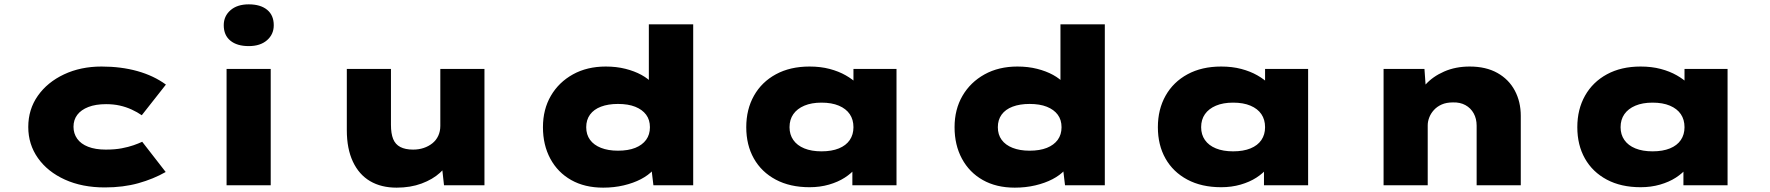

<svg xmlns="http://www.w3.org/2000/svg" viewBox="-20 -852 8138 883"><path d="M462 10Q358 10 278.5 -26Q199 -62 154.5 -125Q110 -188 110 -268Q110 -349 154 -411.5Q198 -474 274.5 -510Q351 -546 447 -546Q537 -546 612 -525Q687 -504 743 -463L632 -322Q612 -336 586 -348Q560 -360 531 -366.5Q502 -373 468 -373Q420 -373 386.5 -360Q353 -347 335.5 -324Q318 -301 318 -269Q318 -238 335 -214Q352 -190 385.5 -177Q419 -164 466 -164Q509 -164 540 -170Q571 -176 594 -184Q617 -192 634 -200L742 -61Q686 -29 616.5 -9.5Q547 10 462 10Z M1022 0V-535H1225V0ZM1124 -640Q1070 -640 1039.5 -665Q1009 -690 1009 -736Q1009 -778 1040 -805Q1071 -832 1124 -832Q1178 -832 1208.5 -807Q1239 -782 1239 -736Q1239 -694 1208 -667Q1177 -640 1124 -640Z M1804 11Q1733 11 1682 -19Q1631 -49 1603 -108.5Q1575 -168 1575 -253V-535H1778V-278Q1778 -238 1788 -213Q1798 -188 1821 -176Q1844 -164 1880 -164Q1906 -164 1928.5 -171.5Q1951 -179 1968.5 -193Q1986 -207 1995.5 -227.5Q2005 -248 2005 -273V-535H2208V0H2022L2010 -108L2048 -120Q2037 -88 2003.5 -57.5Q1970 -27 1919 -8Q1868 11 1804 11Z M2754 11Q2669 11 2607 -24Q2545 -59 2511 -122Q2477 -185 2477 -267Q2477 -349 2513.5 -411.5Q2550 -474 2615 -510Q2680 -546 2766 -546Q2815 -546 2856.5 -535.5Q2898 -525 2930 -507.5Q2962 -490 2982.5 -466.5Q3003 -443 3009 -418L2964 -404V-740H3168V0H2985L2969 -134L3010 -119Q3005 -93 2983.5 -69.5Q2962 -46 2927.5 -28Q2893 -10 2848.5 0.5Q2804 11 2754 11ZM2822 -159Q2869 -159 2901.5 -172Q2934 -185 2951.5 -209Q2969 -233 2969 -267Q2969 -301 2951.5 -324.5Q2934 -348 2901.5 -361Q2869 -374 2822 -374Q2777 -374 2744 -361.5Q2711 -349 2693.5 -325Q2676 -301 2676 -267Q2676 -233 2693.5 -209Q2711 -185 2744 -172Q2777 -159 2822 -159Z M3703 9Q3613 9 3547.5 -26Q3482 -61 3447 -123Q3412 -185 3412 -267Q3412 -349 3447.5 -412Q3483 -475 3548.5 -510.5Q3614 -546 3703 -546Q3754 -546 3795.5 -535Q3837 -524 3869.5 -505.5Q3902 -487 3923 -465.5Q3944 -444 3952 -424L3905 -417V-535H4103V0H3900V-147L3942 -131Q3937 -105 3916.5 -80Q3896 -55 3865 -35Q3834 -15 3792.5 -3Q3751 9 3703 9ZM3758 -156Q3805 -156 3838 -169.5Q3871 -183 3888 -208Q3905 -233 3905 -267Q3905 -302 3888 -327Q3871 -352 3838 -366Q3805 -380 3758 -380Q3712 -380 3679 -366Q3646 -352 3628.5 -327Q3611 -302 3611 -267Q3611 -233 3628.5 -208Q3646 -183 3679 -169.5Q3712 -156 3758 -156Z M4647 11Q4562 11 4500 -24Q4438 -59 4404 -122Q4370 -185 4370 -267Q4370 -349 4406.5 -411.5Q4443 -474 4508 -510Q4573 -546 4659 -546Q4708 -546 4749.5 -535.5Q4791 -525 4823 -507.5Q4855 -490 4875.5 -466.5Q4896 -443 4902 -418L4857 -404V-740H5061V0H4878L4862 -134L4903 -119Q4898 -93 4876.5 -69.5Q4855 -46 4820.5 -28Q4786 -10 4741.5 0.5Q4697 11 4647 11ZM4715 -159Q4762 -159 4794.5 -172Q4827 -185 4844.5 -209Q4862 -233 4862 -267Q4862 -301 4844.5 -324.5Q4827 -348 4794.5 -361Q4762 -374 4715 -374Q4670 -374 4637 -361.5Q4604 -349 4586.5 -325Q4569 -301 4569 -267Q4569 -233 4586.5 -209Q4604 -185 4637 -172Q4670 -159 4715 -159Z M5596 9Q5506 9 5440.5 -26Q5375 -61 5340 -123Q5305 -185 5305 -267Q5305 -349 5340.5 -412Q5376 -475 5441.5 -510.5Q5507 -546 5596 -546Q5647 -546 5688.5 -535Q5730 -524 5762.5 -505.5Q5795 -487 5816 -465.5Q5837 -444 5845 -424L5798 -417V-535H5996V0H5793V-147L5835 -131Q5830 -105 5809.5 -80Q5789 -55 5758 -35Q5727 -15 5685.5 -3Q5644 9 5596 9ZM5651 -156Q5698 -156 5731 -169.5Q5764 -183 5781 -208Q5798 -233 5798 -267Q5798 -302 5781 -327Q5764 -352 5731 -366Q5698 -380 5651 -380Q5605 -380 5572 -366Q5539 -352 5521.5 -327Q5504 -302 5504 -267Q5504 -233 5521.5 -208Q5539 -183 5572 -169.5Q5605 -156 5651 -156Z M6343 0V-535H6531L6541 -395L6490 -381Q6502 -425 6535.5 -462.5Q6569 -500 6621.5 -523Q6674 -546 6739 -546Q6814 -546 6866.5 -516.5Q6919 -487 6946.5 -435.5Q6974 -384 6974 -319V0H6771V-274Q6771 -306 6757.5 -330.5Q6744 -355 6719.5 -368.5Q6695 -382 6662 -381Q6632 -381 6610.5 -371.5Q6589 -362 6574.5 -346Q6560 -330 6553 -311.5Q6546 -293 6546 -276V0H6445Q6397 0 6371.5 0Q6346 0 6343 0Z M7525 9Q7435 9 7369.5 -26Q7304 -61 7269 -123Q7234 -185 7234 -267Q7234 -349 7269.5 -412Q7305 -475 7370.5 -510.5Q7436 -546 7525 -546Q7576 -546 7617.5 -535Q7659 -524 7691.5 -505.5Q7724 -487 7745 -465.5Q7766 -444 7774 -424L7727 -417V-535H7925V0H7722V-147L7764 -131Q7759 -105 7738.5 -80Q7718 -55 7687 -35Q7656 -15 7614.5 -3Q7573 9 7525 9ZM7580 -156Q7627 -156 7660 -169.5Q7693 -183 7710 -208Q7727 -233 7727 -267Q7727 -302 7710 -327Q7693 -352 7660 -366Q7627 -380 7580 -380Q7534 -380 7501 -366Q7468 -352 7450.5 -327Q7433 -302 7433 -267Q7433 -233 7450.5 -208Q7468 -183 7501 -169.5Q7534 -156 7580 -156Z"/></svg>

Font: Lexend Tera Black
Style: Regular
Weight: 900
Version: Version 1.007